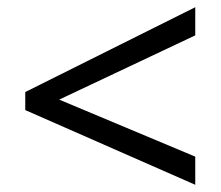

<svg xmlns="http://www.w3.org/2000/svg" viewBox="-20 -628 612 532"><path d="M521 -116 50 -323V-373L521 -608V-530L144 -352L521 -194Z"/></svg>

Font: Noto Sans New Tai Lue
Style: Regular
Weight: 400
Designer: Monotype Design Team
Foundry: Monotype Imaging Inc.
Version: Version 2.003